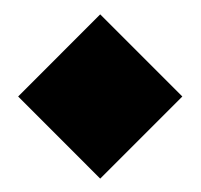

<svg xmlns="http://www.w3.org/2000/svg" viewBox="-20 -270 287 274"><path d="M123 -249.5 240.2 -132.3 123 -15.1 5.9 -132.3Z"/></svg>

Font: UnifrakturCook
Style: Bold
Weight: 700
Designer: j. 'mach' wust
Version: Version 2011-09-01